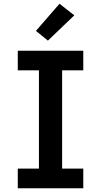

<svg xmlns="http://www.w3.org/2000/svg" viewBox="-20 -1006 540 1026"><path d="M75 0V-105H188V-630H75V-735H425V-630H312V-105H425V0ZM236 -789 172 -841 298 -986 377 -924Z"/></svg>

Font: Iosevka Term Curly Extrabold
Style: Regular
Weight: 800
Designer: Belleve Invis
Foundry: Belleve Invis
Version: Version 32.3.0